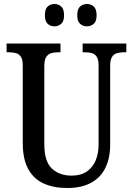

<svg xmlns="http://www.w3.org/2000/svg" viewBox="-20 -932 666 962"><path d="M317 10Q249 10 199 -12.5Q149 -35 121.5 -85Q94 -135 94 -216V-604Q94 -633 85 -647Q76 -661 61 -665.5Q46 -670 27 -670H13V-714H283V-670H270Q250 -670 235 -665Q220 -660 211 -645.5Q202 -631 202 -600V-210Q202 -123 240 -87.5Q278 -52 339 -52Q384 -52 414 -72Q444 -92 459 -127.5Q474 -163 474 -209V-604Q474 -633 465 -647Q456 -661 441.5 -665.5Q427 -670 407 -670H394V-714H613V-670H599Q580 -670 564.5 -665Q549 -660 540.5 -645.5Q532 -631 532 -600V-207Q532 -141 508.5 -92Q485 -43 437 -16.5Q389 10 317 10ZM416 -800Q396 -800 381.5 -812.5Q367 -825 367 -855Q367 -887 381.5 -899.5Q396 -912 416 -912Q435 -912 449.5 -899.5Q464 -887 464 -855Q464 -825 449.5 -812.5Q435 -800 416 -800ZM253 -800Q233 -800 219 -812.5Q205 -825 205 -855Q205 -887 219 -899.5Q233 -912 253 -912Q272 -912 286.5 -899.5Q301 -887 301 -855Q301 -825 286.5 -812.5Q272 -800 253 -800Z"/></svg>

Font: Noto Serif Khmer Condensed Medium
Style: Regular
Weight: 500
Width: 3
Designer: Danh Hong and the Monotype Design Team
Foundry: Monotype Imaging Inc.
Version: Version 2.004